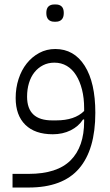

<svg xmlns="http://www.w3.org/2000/svg" viewBox="-20 -598 491 858"><path d="M36 179H108Q235 179 295.5 118.5Q356 58 356 -56V-64H351Q331 -33 295.5 -15.5Q260 2 216 2Q136 2 93 -40.5Q50 -83 50 -160Q50 -205 63 -245Q76 -285 99.5 -314.5Q123 -344 155.5 -361.5Q188 -379 227 -379Q311 -379 358.5 -304Q406 -229 406 -94Q406 71 333 155.5Q260 240 108 240H36ZM231 -60Q314 -60 356 -102V-114Q356 -160 346.5 -197.5Q337 -235 320 -262Q303 -289 278.5 -303.5Q254 -318 223 -318Q195 -318 172.5 -306.5Q150 -295 134 -275Q118 -255 109.5 -227Q101 -199 101 -166Q101 -60 213 -60ZM222 -501Q206 -501 196.5 -510.5Q187 -520 187 -540Q187 -560 196.5 -569Q206 -578 222 -578H230Q246 -578 255.5 -569Q265 -560 265 -540Q265 -520 255.5 -510.5Q246 -501 230 -501Z"/></svg>

Font: IBM Plex Sans Arabic Light
Style: Regular
Weight: 300
Designer: Mike Abbink, Paul van der Laan, Pieter van Rosmalen, Wael Morcos, Khajak Apelian
Foundry: Bold Monday
Version: Version 1.2